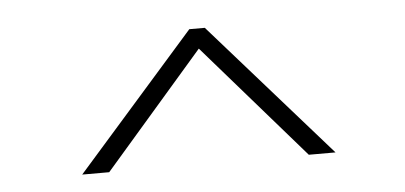

<svg xmlns="http://www.w3.org/2000/svg" viewBox="-31 -889 703 333"><g transform="rotate(-5 321.0 -722.5)"><path d="M100.5 -605H147.5L321 -805L495 -605H541.5L334.5 -840H307.5Z"/></g></svg>

Font: Spartan Light
Style: Regular
Weight: 300
Designer: Matt Bailey, Mirko Velimirovic
Foundry: Matt Bailey
Version: Version 1.003; ttfautohint (v1.8.3)